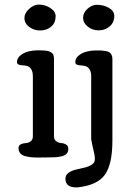

<svg xmlns="http://www.w3.org/2000/svg" viewBox="-20 -692 554 844"><path d="M482.4 -622.1Q482.4 -593.3 462.2 -575.9Q441.9 -558.6 414.1 -558.6Q385.7 -558.6 365.5 -575.2Q345.2 -591.8 345.2 -613.8Q345.2 -635.7 364.5 -653.3Q383.8 -670.9 406.2 -670.9Q435.5 -670.9 459 -657.2Q482.4 -643.6 482.4 -622.1ZM267.6 93.8Q267.6 77.6 281 67.9Q294.4 58.1 313.2 53.7Q332 49.3 351.1 44.9Q370.1 40.5 383.5 31.7Q397 22.9 397 8.8Q397 -2 395.3 -12Q393.6 -22 390.1 -35.6Q386.7 -49.3 385.7 -55.2L380.9 -79.1V-355.5Q380.9 -399.9 346.2 -403.3Q342.8 -403.8 337.4 -404.3Q332 -404.8 329.6 -405Q327.1 -405.3 323.5 -406Q319.8 -406.7 318.1 -407.7Q316.4 -408.7 314.5 -410.2Q312.5 -411.6 311.8 -413.8Q311 -416 311 -419.4Q311 -435.5 325.9 -447.8Q340.8 -460 360.6 -465.1Q380.4 -470.2 399.9 -470.2Q416.5 -470.2 424.3 -470Q432.1 -469.7 443.8 -467.8Q455.6 -465.8 460.7 -462.2Q465.8 -458.5 470 -451.4Q474.1 -444.3 474.1 -433.6V-74.2Q474.1 28.8 441.7 75.2Q409.2 121.6 323.7 131.3Q322.3 131.8 318.8 131.8H315.4Q267.6 131.8 267.6 93.8ZM87.4 -612.8Q87.4 -634.3 108.2 -653.1Q128.9 -671.9 150.4 -671.9Q178.2 -671.9 201.4 -656.7Q224.6 -641.6 224.6 -620.6Q224.6 -591.8 205.1 -575Q185.5 -558.1 156.2 -558.1Q128.9 -558.1 108.2 -573.7Q87.4 -589.4 87.4 -612.8ZM61.5 -41Q61.5 -52.7 71.3 -57.6Q81.1 -62.5 93 -63Q105 -63.5 114.7 -70.6Q124.5 -77.6 124.5 -93.3V-356Q124.5 -400.4 89.8 -403.8Q86.4 -404.3 81.1 -404.8Q75.7 -405.3 73.2 -405.5Q70.8 -405.8 67.1 -406.5Q63.5 -407.2 61.8 -408.2Q60.1 -409.2 58.1 -410.6Q56.2 -412.1 55.4 -414.3Q54.7 -416.5 54.7 -419.9Q54.7 -436 69.6 -448.2Q84.5 -460.4 104.2 -465.6Q124 -470.7 143.6 -470.7Q157.2 -470.7 164.1 -470.5Q170.9 -470.2 181.4 -469.2Q191.9 -468.3 196.8 -466.1Q201.7 -463.9 207.3 -460Q212.9 -456.1 215.1 -449.5Q217.3 -442.9 217.3 -434.1V-93.3Q217.3 -78.1 227.1 -71Q236.8 -64 248.8 -63.2Q260.7 -62.5 270.5 -56.6Q280.3 -50.8 280.3 -38.1Q280.3 -24.9 273.2 -16.6Q266.1 -8.3 250.7 -4.9Q235.4 -1.5 223.4 -0.7Q211.4 0 189.5 0Q182.6 0 168.7 0.2Q154.8 0.5 147.5 0.5Q128.4 0.5 115 -1Q101.6 -2.4 88.4 -6.3Q75.2 -10.3 68.4 -19Q61.5 -27.8 61.5 -41Z"/></svg>

Font: Corben
Style: Regular
Weight: 400
Designer: vernon adams
Foundry: vernon adams
Version: Version 1.100